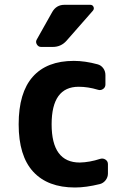

<svg xmlns="http://www.w3.org/2000/svg" viewBox="-20 -790 540 819"><path d="M254.9 -769.5H365.2Q375 -769.5 378.9 -760.7Q382.8 -752 376 -744.1L263.7 -616.2Q240.2 -589.8 205.1 -589.8H155.3Q143.6 -589.8 137.2 -600.6Q130.9 -611.3 136.7 -621.1L203.1 -739.3Q220.7 -769.5 254.9 -769.5ZM407.2 -112.3Q418.9 -116.2 429.7 -109.4Q440.4 -102.5 440.4 -89.8V-49.8Q440.4 -34.2 430.7 -21.5Q420.9 -8.8 406.2 -4.9Q346.7 9.8 299.8 9.8Q183.6 9.8 121.6 -57.6Q59.6 -125 59.6 -259.8Q59.6 -394.5 119.6 -462.4Q179.7 -530.3 294.9 -530.3Q342.8 -530.3 396.5 -515.6Q411.1 -511.7 420.4 -499Q429.7 -486.3 429.7 -469.7V-429.7Q429.7 -417 419.4 -410.2Q409.2 -403.3 397.5 -407.2Q355.5 -419.9 315.4 -419.9Q200.2 -419.9 200.2 -259.8Q200.2 -96.7 320.3 -96.7Q362.3 -97.7 407.2 -112.3Z"/></svg>

Font: Rounded-L Mgen+ 1m bold
Style: Bold
Weight: 700
Designer: [Source Han Sans]
Ryoko NISHIZUKA  (kana & ideographs); Paul D. Hunt (Latin, Greek & Cyrillic); Wenlong ZHANG  (bopomofo
Version: Version 1.059.20150602